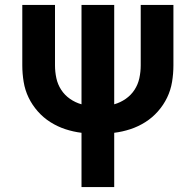

<svg xmlns="http://www.w3.org/2000/svg" viewBox="-20 -540 790 775"><path d="M309 215V-4Q276 -8 244 -18.5Q212 -29 183.5 -47Q155 -65 132.5 -90.5Q110 -116 95.5 -146Q81 -176 75.5 -209.5Q70 -243 70 -276V-520H202V-276Q202 -250 207.5 -224.5Q213 -199 227 -177.5Q241 -156 262.5 -141Q284 -126 309 -119V-520H441V-119Q466 -126 487.5 -141Q509 -156 523 -177.5Q537 -199 542.5 -224.5Q548 -250 548 -276V-520H680V-276Q680 -243 674.5 -209.5Q669 -176 654.5 -146Q640 -116 617.5 -90.5Q595 -65 566.5 -47Q538 -29 506 -18.5Q474 -8 441 -4V215Z"/></svg>

Font: Iosevka Aile Extrabold
Style: Regular
Weight: 800
Designer: Belleve Invis
Foundry: Belleve Invis
Version: Version 27.3.5; ttfautohint (v1.8.4)